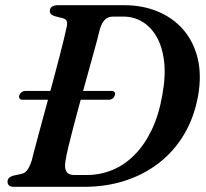

<svg xmlns="http://www.w3.org/2000/svg" viewBox="-20 -720 794 740"><path d="M54.5 -352.5Q57 -360 63.5 -364.8Q70 -369.5 78.5 -369.5H409Q418.5 -369.5 421.8 -364.8Q425 -360 422.5 -352.5Q420 -344.5 413.5 -340Q407 -335.5 398 -335.5H67.5Q59 -335.5 55.5 -340Q52 -344.5 54.5 -352.5ZM9 -20Q9 -28.5 15.2 -34.5Q21.5 -40.5 33.5 -43.5L61.5 -49.5Q70.5 -51 77.2 -56.2Q84 -61.5 90 -72.2Q96 -83 102.5 -101.5Q107.5 -123.5 116.8 -157.5Q126 -191.5 137.2 -233.5Q148.5 -275.5 161 -321Q173.5 -366.5 185.5 -411.8Q197.5 -457 208 -497Q218.5 -537 226 -568Q233.5 -599 237 -616.5Q240.5 -632 236.5 -639.8Q232.5 -647.5 219.5 -650.5L193.5 -657Q182 -660.5 177 -665Q172 -669.5 172 -677.5Q172 -688 180 -694Q188 -700 204 -700H458Q530 -700 588.5 -675.5Q647 -651 686.5 -605.5Q726 -560 741.8 -495.5Q757.5 -431 743.5 -351Q728.5 -267.5 689.5 -202Q650.5 -136.5 592.5 -91.8Q534.5 -47 461.8 -23.5Q389 0 306 0H34Q19.5 0 14.2 -5.8Q9 -11.5 9 -20ZM313.5 -45.5Q366.5 -45.5 413.5 -65Q460.5 -84.5 499 -123.5Q537.5 -162.5 565 -220Q592.5 -277.5 605.5 -353.5Q619.5 -429 612.2 -485.8Q605 -542.5 582.5 -580.2Q560 -618 527.2 -637Q494.5 -656 456.5 -656H415.5Q397.5 -656 385.5 -645.2Q373.5 -634.5 365.5 -610Q361.5 -592 353 -560.5Q344.5 -529 333.2 -488.5Q322 -448 309.5 -403Q297 -358 284.8 -312.8Q272.5 -267.5 261.8 -226.5Q251 -185.5 243.2 -152.8Q235.5 -120 232.5 -100Q227.5 -72.5 235.8 -59Q244 -45.5 266 -45.5Z"/></svg>

Font: Fraunces Medium
Style: Italic
Weight: 500
Italic angle: -16°
Version: Version 1.000;[b76b70a41]